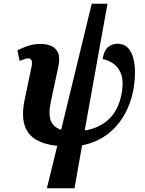

<svg xmlns="http://www.w3.org/2000/svg" viewBox="-20 -780 784 1036"><path d="M233 236 289 7Q219 0 173.5 -27Q128 -54 112 -106.5Q96 -159 113 -242L150 -419Q155 -444 150 -454.5Q145 -465 132 -465Q123 -465 111 -460.5Q99 -456 86 -451L74 -508Q98 -521 129.5 -532Q161 -543 200 -543Q228 -543 253.5 -533.5Q279 -524 292 -498Q305 -472 295 -421L254 -230Q240 -162 255 -127Q270 -92 310 -80L475 -760H560L437 -76Q520 -89 572.5 -142Q625 -195 639 -292Q647 -350 631.5 -385.5Q616 -421 588.5 -439Q561 -457 534 -461Q540 -505 561.5 -524.5Q583 -544 614 -544Q672 -544 694.5 -481Q717 -418 703 -317Q692 -237 656 -169.5Q620 -102 561 -56.5Q502 -11 423 4L382 236Z"/></svg>

Font: Noto Serif SemiCondensed
Style: Bold Italic
Weight: 700
Width: 4
Italic angle: -12°
Designer: Monotype Design Team
Foundry: Monotype Imaging Inc.
Version: Version 2.014